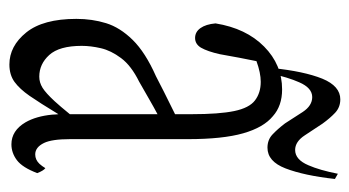

<svg xmlns="http://www.w3.org/2000/svg" viewBox="-191 -573 759 417"><g transform="rotate(90 188.5 -364.5)"><path d="M245.6 -40.5Q232.4 -63.5 229 -98.1Q228.5 -109.9 228 -111.8Q203.1 -70.8 188.2 -49.3Q173.3 -27.8 158 -16.6Q142.6 -5.4 120.1 -5.4Q80.1 -5.4 50.5 -42Q21 -78.6 21 -150.9Q21 -185.1 30.3 -215.3Q39.6 -245.6 66.7 -273.2Q93.8 -300.8 145.5 -323.7Q170.4 -336.9 228 -365.2Q228 -388.2 228 -401.4Q228 -460.9 221.2 -493.7Q214.4 -526.4 198 -538.8Q181.6 -551.3 157.7 -551.3Q138.2 -551.3 112.8 -542Q105.5 -506.8 97.7 -462.4Q91.8 -436 83.5 -421.4Q75.7 -408.7 62.5 -408.7Q49.3 -408.7 41 -420.4Q32.7 -432.1 30.8 -453.1Q41.5 -519.5 81.1 -558.6Q120.6 -597.7 174.3 -597.7Q210 -597.7 232.4 -577.6Q256.8 -557.6 269.5 -513.2Q282.2 -468.8 282.2 -393.1Q282.2 -270 282.2 -137.2Q282.2 -97.7 290.5 -80.6Q299.8 -61.5 315.4 -61.5Q327.1 -61.5 335.9 -70.8Q340.8 -76.2 345.2 -83.5Q350.6 -79.6 356 -65.9Q343.8 -33.7 327.9 -21.7Q312 -9.8 293.5 -9.8Q263.7 -9.8 245.6 -40.5ZM199.7 -103.5Q210.9 -115.7 228 -136.7Q228 -136.7 228 -327.1Q212.4 -318.8 196.5 -309.6Q180.7 -300.3 157.2 -287.1Q122.6 -270 106.2 -248Q89.8 -226.1 84.7 -204.1Q79.6 -182.1 79.6 -162.6Q79.6 -113.8 99.4 -92Q119.1 -70.3 146.5 -70.3Q159.2 -70.3 170.7 -77.4Q182.1 -84.5 199.7 -103.5ZM195.8 -724.1Q212.9 -724.1 224.9 -712.9Q236.8 -701.7 248.5 -685.5Q261.7 -665.5 273.9 -647Q287.6 -626 305.7 -626Q326.7 -626 338.9 -654.8Q349.6 -679.2 357.4 -718.8Q357.4 -718.8 368.7 -712.4Q361.3 -645.5 345.7 -605Q330.6 -565.9 300.8 -565.9Q283.7 -565.9 272.2 -576.7Q260.7 -587.4 248 -604Q235.4 -624 223.1 -642.6Q209.5 -663.1 190.9 -663.1Q170.9 -663.1 158.7 -634.8Q147.9 -610.8 139.2 -570.8Q139.2 -570.8 127.9 -577.1Q134.8 -645 150.9 -685.1Q167 -724.1 195.8 -724.1Z"/></g></svg>

Font: Scarab Serif
Style: Light
Weight: 300
Designer: John Roberts
Foundry: Scarab
Version: 1.0